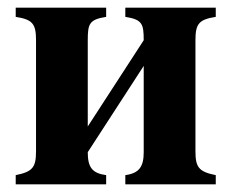

<svg xmlns="http://www.w3.org/2000/svg" viewBox="-20 -481 596 501"><path d="M355 -84C355 -47 344 -29 307 -24V0H543V-24C498 -33 490 -45 490 -87V-376C490 -419 499 -430 543 -437V-461H307V-437C351 -430 355 -419 355 -376L209 -151V-376C209 -419 213 -430 257 -437V-461H21V-437C65 -430 74 -419 74 -376V-87C74 -45 66 -33 21 -24V0H257V-24C220 -29 209 -45 209 -84L355 -309Z"/></svg>

Font: XITS Math
Style: Bold
Weight: 700
Designer: MicroPress Inc., with final additions and corrections provided by Coen Hoffman, Elsevier (retired)
Version: Version 1.302